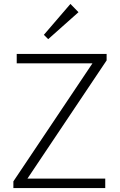

<svg xmlns="http://www.w3.org/2000/svg" viewBox="-20 -956 611 976"><path d="M48 -34 460 -649H522L110 -34ZM48 0V-34L92 -48H515V0ZM65 -634V-682H522V-649L477 -634ZM225 -757 203 -779 338 -936 379 -894Z"/></svg>

Font: Outfit Thin ExtraLight
Style: Regular
Weight: 250
Version: Version 1.100;gftools[0.9.27]